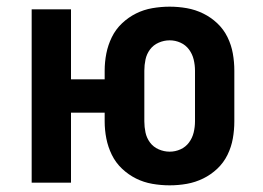

<svg xmlns="http://www.w3.org/2000/svg" viewBox="-20 -548 790 576"><path d="M489 8Q463 8 437 3.5Q411 -1 388 -12.5Q365 -24 346 -42Q327 -60 315.5 -83.5Q304 -107 299 -132.5Q294 -158 294 -184V-210H193V0H75V-520H193V-310H294V-336Q294 -362 299 -387.5Q304 -413 315.5 -436.5Q327 -460 346 -478Q365 -496 388 -507.5Q411 -519 437 -523.5Q463 -528 489 -528Q515 -528 540.5 -523.5Q566 -519 589.5 -507.5Q613 -496 632 -478Q651 -460 662.5 -436.5Q674 -413 678.5 -387.5Q683 -362 683 -336V-184Q683 -158 678.5 -132.5Q674 -107 662.5 -83.5Q651 -60 632 -42Q613 -24 589.5 -12.5Q566 -1 540.5 3.5Q515 8 489 8ZM489 -93Q506 -93 521.5 -100Q537 -107 547 -120.5Q557 -134 561 -150.5Q565 -167 565 -184V-336Q565 -353 561 -369.5Q557 -386 547 -399.5Q537 -413 521.5 -420Q506 -427 489 -427Q472 -427 456 -420Q440 -413 430 -399.5Q420 -386 416.5 -369.5Q413 -353 413 -336V-184Q413 -167 416.5 -150.5Q420 -134 430 -120.5Q440 -107 456 -100Q472 -93 489 -93Z"/></svg>

Font: Iosevka Aile
Style: Bold
Weight: 700
Designer: Belleve Invis
Foundry: Belleve Invis
Version: Version 28.0.1; ttfautohint (v1.8.4)